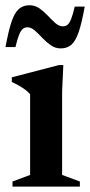

<svg xmlns="http://www.w3.org/2000/svg" viewBox="-22 -694 334 714"><path d="M213.5 -452 209 -355V-43.5L275 -19V0H24.5V-19L90 -43.5V-343.5Q83.5 -351.5 73 -359.5Q62.5 -367.5 49.5 -375Q36.5 -382.5 22 -389V-406.5L197 -452ZM293 -669.5Q282.5 -610 271 -576Q259.5 -542 243.8 -528Q228 -514 204 -514Q183.5 -514 166.8 -525.8Q150 -537.5 135.5 -553Q121 -568.5 107.5 -580.5Q94 -592.5 79.5 -592.5Q70 -592.5 62.8 -586.5Q55.5 -580.5 49 -564.8Q42.5 -549 35.5 -519H-1.5Q9.5 -579 20.8 -612.8Q32 -646.5 48 -660.5Q64 -674.5 87.5 -674.5Q108 -674.5 124.8 -662.8Q141.5 -651 156 -635.5Q170.5 -620 184 -608Q197.5 -596 212 -596Q222 -596 229.2 -602Q236.5 -608 242.8 -624Q249 -640 256 -669.5Z"/></svg>

Font: Newsreader 24pt SemiBold
Style: Regular
Weight: 600
Designer: Hugues Gentile
Foundry: Production Type
Version: Version 1.003